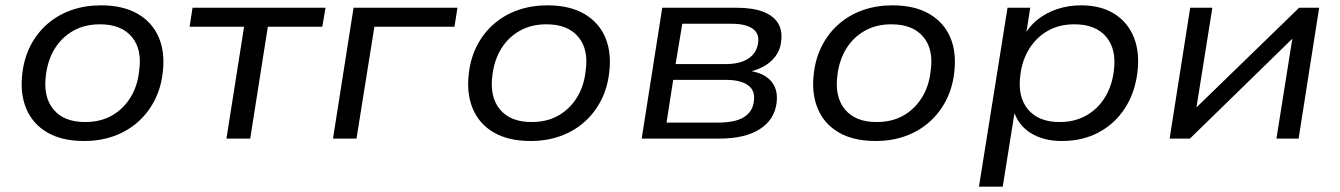

<svg xmlns="http://www.w3.org/2000/svg" viewBox="-20 -519 5017 719"><path d="M295 9Q212 9 157 -23Q102 -55 78 -113Q54 -171 64 -247Q71 -304 95.5 -350.5Q120 -397 159 -430.5Q198 -464 248.5 -481.5Q299 -499 358 -499Q441 -499 496 -467Q551 -435 575 -378Q599 -321 589 -244Q582 -187 557.5 -140.5Q533 -94 494.5 -60.5Q456 -27 405.5 -9Q355 9 295 9ZM299 -62Q356 -62 398.5 -86Q441 -110 468 -153Q495 -196 501 -253Q513 -334 473.5 -381Q434 -428 354 -428Q298 -428 255 -404Q212 -380 185.5 -337.5Q159 -295 152 -238Q141 -157 180 -109.5Q219 -62 299 -62Z M828 0 894 -419H690L701 -490H1199L1187 -419H983L917 0Z M1227 0 1304 -490H1693L1682 -419H1382L1315 0Z M1967 9Q1884 9 1829 -23Q1774 -55 1750 -113Q1726 -171 1736 -247Q1743 -304 1767.5 -350.5Q1792 -397 1831 -430.5Q1870 -464 1920.5 -481.5Q1971 -499 2030 -499Q2113 -499 2168 -467Q2223 -435 2247 -378Q2271 -321 2261 -244Q2254 -187 2229.5 -140.5Q2205 -94 2166.5 -60.5Q2128 -27 2077.5 -9Q2027 9 1967 9ZM1971 -62Q2028 -62 2070.5 -86Q2113 -110 2140 -153Q2167 -196 2173 -253Q2185 -334 2145.5 -381Q2106 -428 2026 -428Q1970 -428 1927 -404Q1884 -380 1857.5 -337.5Q1831 -295 1824 -238Q1813 -157 1852 -109.5Q1891 -62 1971 -62Z M2383 0 2460 -490H2737Q2799 -490 2838 -475Q2877 -460 2894 -431.5Q2911 -403 2905 -362Q2902 -333 2884.5 -309Q2867 -285 2838.5 -269.5Q2810 -254 2774 -248L2776 -255Q2836 -249 2865.5 -217.5Q2895 -186 2888 -133Q2880 -70 2824.5 -35Q2769 0 2674 0ZM2476 -60H2671Q2733 -60 2766 -80.5Q2799 -101 2803 -140Q2809 -180 2781 -200Q2753 -220 2697 -220H2501ZM2510 -279H2696Q2752 -279 2783 -300Q2814 -321 2819 -359Q2824 -394 2798 -412Q2772 -430 2719 -430H2535Z M3259 9Q3176 9 3121 -23Q3066 -55 3042 -113Q3018 -171 3028 -247Q3035 -304 3059.5 -350.5Q3084 -397 3123 -430.5Q3162 -464 3212.5 -481.5Q3263 -499 3322 -499Q3405 -499 3460 -467Q3515 -435 3539 -378Q3563 -321 3553 -244Q3546 -187 3521.5 -140.5Q3497 -94 3458.5 -60.5Q3420 -27 3369.5 -9Q3319 9 3259 9ZM3263 -62Q3320 -62 3362.5 -86Q3405 -110 3432 -153Q3459 -196 3465 -253Q3477 -334 3437.5 -381Q3398 -428 3318 -428Q3262 -428 3219 -404Q3176 -380 3149.5 -337.5Q3123 -295 3116 -238Q3105 -157 3144 -109.5Q3183 -62 3263 -62Z M3646 180 3753 -490H3838L3821 -381H3813Q3833 -420 3866 -446Q3899 -472 3940.5 -485.5Q3982 -499 4028 -499Q4103 -499 4153.5 -467Q4204 -435 4226.5 -378Q4249 -321 4239 -245Q4229 -169 4191.5 -112Q4154 -55 4094 -23Q4034 9 3956 9Q3886 9 3838 -22Q3790 -53 3775 -108H3781L3735 180ZM3948 -62Q4004 -62 4047 -86Q4090 -110 4117 -153Q4144 -196 4151 -253Q4162 -334 4122.5 -381Q4083 -428 4003 -428Q3947 -428 3904.5 -404Q3862 -380 3835 -337.5Q3808 -295 3801 -238Q3790 -157 3829.5 -109.5Q3869 -62 3948 -62Z M4360 0 4437 -490H4520L4457 -95H4438L4845 -490H4920L4843 0H4760L4823 -396H4842L4436 0Z"/></svg>

Font: Nunito Sans 10pt SemiExpanded
Style: Italic
Weight: 400
Width: 6
Italic angle: -9°
Designer: Vernon Adams
Foundry: Vernon Adams
Version: Version 3.101;gftools[0.9.27]